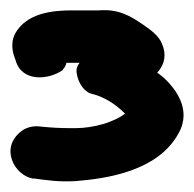

<svg xmlns="http://www.w3.org/2000/svg" viewBox="-22 -664 374 370"><path d="M7 -599C-4 -577 5 -556 8 -548C20 -505 72 -510 99 -529V-530C103 -534 105 -538 106 -543H173C176 -543 175 -544 180 -543C180 -544 182 -548 184 -554C183 -554 182 -556 182 -556C176 -556 172 -557 162 -556C139 -555 122 -540 126 -522C128 -508 137 -490 152 -484C178 -478 200 -464 219 -445C198 -429 160 -417 122 -417C91 -417 78 -418 57 -420C39 -423 25 -416 19 -411C-23 -379 6 -326 41 -320H44C67 -317 90 -313 124 -315C186 -320 283 -335 322 -407C349 -454 313 -495 298 -510C293 -515 288 -519 281 -524C296 -540 299 -560 290 -580C284 -595 269 -606 253 -617C228 -634 206 -647 168 -644H117C79 -644 29 -639 7 -599Z"/></svg>

Font: Stray Cat
Style: ExBlkCn
Weight: 1000
Version: Version 1.0